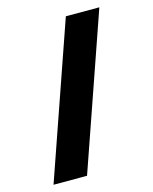

<svg xmlns="http://www.w3.org/2000/svg" viewBox="-110 -792 688 865"><g transform="rotate(-15 234.5 -359.5)"><path d="M31.2 0 281.2 -718.8H437.5L187.5 0Z"/></g></svg>

Font: Signwood
Style: Regular
Weight: 400
Designer: GGBotNet
Foundry: GGBotNet
Version: 0.95